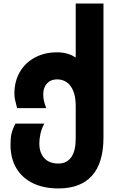

<svg xmlns="http://www.w3.org/2000/svg" viewBox="-20 -853 640 1079"><path d="M39 -40Q39 -77 44.5 -101.5Q50 -126 67 -158.5H229Q213 -129 207 -99.2Q201 -69.5 201 -47.5Q201 5.5 229 35.8Q257 66 308 66Q356 66 380.8 30Q405.5 -6 405.5 -74V-258.5Q405.5 -309 391.5 -342.5Q377.5 -376 354 -391.5Q330.5 -407 301.5 -407Q265.5 -407 244.2 -384.2Q223 -361.5 223 -323Q223 -305 226.2 -289.5Q229.5 -274 239.5 -245.5H76Q67.5 -277.5 64.2 -293.5Q61 -309.5 61 -328Q61 -395.5 91.2 -448Q121.5 -500.5 176.2 -529.8Q231 -559 301 -559Q362 -559 405.5 -529.5V-833H561.5V-81Q561.5 62.5 497.2 134.2Q433 206 308 206Q226.5 206 165.8 177Q105 148 72 92.5Q39 37 39 -40Z"/></svg>

Font: JuliaMono Black
Style: Regular
Weight: 900
Monospace: yes
Designer: cormullion
Foundry: corm
Version: Version 0.054; ttfautohint (v1.8.4)